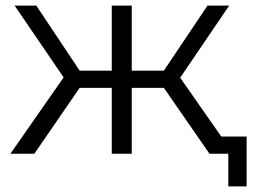

<svg xmlns="http://www.w3.org/2000/svg" viewBox="-20 -546 902 682"><path d="M766 -61 620 -270 794 -526H717L562 -295H448V-526H377V-295H263L109 -526H32L206 -271L17 0H102L263 -234H377V0H448V-234H562L724 0H791V116H856V-61Z"/></svg>

Font: Talent
Style: Regular
Weight: 400
Designer: Mike Powis
Version: Version 1.001;hotconv 1.0.109;makeotfexe 2.5.65596